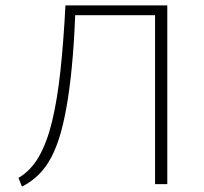

<svg xmlns="http://www.w3.org/2000/svg" viewBox="-20 -678 753 707"><path d="M61 9 48 -23Q93 -49 123 -101Q153 -153 172 -232Q191 -311 202.5 -417Q214 -523 221 -658H258Q255 -556 248 -471Q241 -386 230.5 -317.5Q220 -249 205.5 -195.5Q191 -142 170.5 -102Q150 -62 122.5 -35Q95 -8 61 9ZM551 0V-658H596V0ZM239 -622V-658H574V-622Z"/></svg>

Font: Ysabeau SC ExtraLight
Style: Regular
Weight: 250
Designer: Christian Thalmann (Catharsis Fonts)
Version: Version 2.001;gftools[0.9.30]; featfreeze: smcp